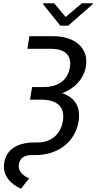

<svg xmlns="http://www.w3.org/2000/svg" viewBox="-20 -952 596 1191"><path d="M310.4 -727.3H162.6L149.9 -649.1H297.6C389.9 -649.1 425.1 -603.7 413.4 -532.7C402 -464.5 352.3 -411.9 248.6 -411.9H179L166.2 -333.8H235.8C336.3 -333.8 384.2 -287.6 370 -201C356.9 -120 298.3 -68.2 213.1 -68.2H193.2C92.3 -68.2 20.2 -27.7 6.4 56.1C-7.8 141.3 51.8 191.8 110.1 218.8L160.5 154.8C134.2 142 88.4 116.5 97.3 65.3C103 32.7 126.1 9.9 176.1 9.9H200.3C334.9 9.9 445.7 -66.8 467.3 -198.9C481.9 -288.4 445 -347.3 365.8 -373.9C445.3 -404.1 500 -463.4 512.8 -539.8C532 -653.4 445.7 -727.3 310.4 -727.3ZM247.2 -926.1 354.4 -792.6H402.7L555.4 -926.1L556.1 -931.8H487.9L387.1 -846.6L316.1 -931.8H247.9Z"/></svg>

Font: Margiela Sans
Style: Italic
Weight: 400
Italic angle: -9.39999°
Designer: Stefan Endress, Andreas Faust
Version: Version 1.100;FEAKit 1.0